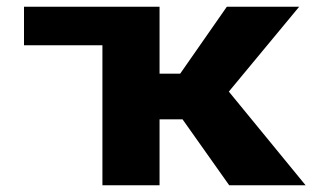

<svg xmlns="http://www.w3.org/2000/svg" viewBox="-20 -548 970 568"><path d="M520 -195 658 0H884L657 -277L865 -528H651L513 -330H452V-528H51V-414H283V0H452V-195Z"/></svg>

Font: Asimov
Style: XWid
Weight: 500
Designer: Google
Version: Version 2.000980; 2014